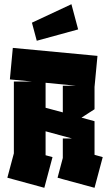

<svg xmlns="http://www.w3.org/2000/svg" viewBox="-20 -894 524 914"><path d="M191 0 15 -48 46 -164V-506H131L27 -516L41 -666L444 -628L430 -480V-374L368 -334L430 -317V-157L469 -146L430 0L279 -41L254 -48L279 -142V-235H322L197 -269V-155L230 -146ZM279 -486H340L197 -500V-381L279 -359ZM155 -700 132 -786 320 -874 352 -754Z"/></svg>

Font: Blaka
Style: Regular
Weight: 400
Designer: Mohamed Gaber
Foundry: Kief Type Foundry
Version: Version 1.003; ttfautohint (v1.8.4.7-5d5b)